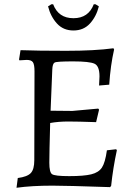

<svg xmlns="http://www.w3.org/2000/svg" viewBox="-20 -877 631 907"><path d="M219 -354 227 -548C227.7 -566.7 231.3 -577.8 238 -581.5C244.7 -585.2 273.8 -587 325.5 -587C377.2 -587 410.8 -583.3 426.5 -576C442.2 -568.7 450 -548.7 450 -516C450 -506.7 449.3 -492.3 448 -473L496 -477C500 -538.3 507.7 -593.7 519 -643L516 -649C457.3 -641 382.7 -637 292 -637C201.3 -637 129.7 -638 77 -640L70 -596L72 -592L106 -594C120.7 -594 130.5 -590.3 135.5 -583C140.5 -575.7 143 -561.3 143 -540L142 -120C142 -91.3 136.5 -71.2 125.5 -59.5C114.5 -47.8 94 -40 64 -36L58 10C106 3.3 162.7 0 228 0C270.7 0 361.3 2.3 500 7L505 1C511 -55.7 520 -111.7 532 -167L529 -172L485 -167C479.7 -128.3 471.8 -101.2 461.5 -85.5C451.2 -69.8 434.3 -59.2 411 -53.5C387.7 -47.8 353 -45 307 -45C261 -45 233.8 -48.2 225.5 -54.5C217.2 -60.8 213 -78.7 213 -108C213 -137.3 214.3 -200 217 -296C243.7 -300.7 272.2 -303 302.5 -303C332.8 -303 376.7 -302 434 -300L448 -359L444 -364L322 -353ZM327 -791C279.7 -791 247.7 -813 231 -857H223L207 -847C215 -815 229 -788 249 -766C269 -744 295 -733 327 -733C359 -733 385 -744 405 -766C425 -788 439 -815 447 -847L431 -857H423C406.3 -813 374.3 -791 327 -791Z"/></svg>

Font: Alegreya SC
Style: Regular
Weight: 400
Designer: Juan Pablo del Peral
Foundry: Juan Pablo del Peral
Version: Version 1.003